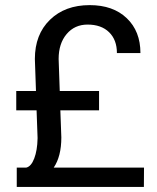

<svg xmlns="http://www.w3.org/2000/svg" viewBox="-20 -741 621 761"><path d="M219.2 -303.7 223.1 -196.3Q223.1 -121.1 192.9 -76.7H550.8L550.3 0H46.4V-76.7H84Q103.5 -81.1 115.7 -113Q127.9 -145 128.9 -191.9V-195.8L125 -303.7H44.4V-380.4H122.6L118.2 -507.3Q118.2 -604.5 178 -662.6Q237.8 -720.7 335.4 -720.7Q428.2 -720.7 482.4 -668.9Q536.6 -617.2 536.6 -530.8H443.4Q443.4 -583 412.4 -613.3Q381.3 -643.6 327.1 -643.6Q275.9 -643.6 244.1 -606Q212.4 -568.4 212.4 -507.3L216.8 -380.4H372.6V-303.7Z"/></svg>

Font: Roboto-ThirdPerson-AD3FC
Style: ThirdPerson-AD3FC
Weight: 400
Designer: Google
Version: Version 2.137; 2017